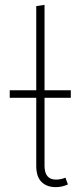

<svg xmlns="http://www.w3.org/2000/svg" viewBox="-20 -759 331 789"><path d="M163 -357V-78Q163 -21 210 -21Q230 -21 249 -29L259 -1Q235 10 209 10Q172 10 150.5 -11.5Q129 -33 129 -77V-357H20V-388H129V-734L163 -739V-388H271V-357Z"/></svg>

Font: FiraGO UltraLight
Style: Regular
Weight: 200
Designer: bBox Type
Foundry: bBox Type GmbH
Version: Version 1.001